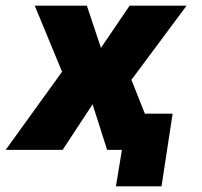

<svg xmlns="http://www.w3.org/2000/svg" viewBox="-59 -526 710 674"><path d="M348 128 369 0H329L349 -127H547L508 128ZM-39 0 184 -309 189 -201 63 -506H246L297 -353H292L396 -506H596L369 -201L378 -307L500 0H317L265 -163H268L161 0Z"/></svg>

Font: Nunito Sans 7pt SemiCondensed Black
Style: Italic
Weight: 900
Width: 4
Italic angle: -9°
Designer: Vernon Adams
Foundry: Vernon Adams
Version: Version 3.101;gftools[0.9.27]